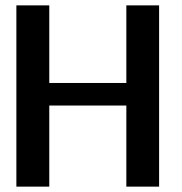

<svg xmlns="http://www.w3.org/2000/svg" viewBox="-20 -695 677 715"><path d="M41 0H163.5V-302H450.5V0H572.5V-675H450.5V-386H163.5V-675H41Z"/></svg>

Font: Anybody UltraCondensed Thin Medium
Style: Regular
Weight: 500
Version: Version 1.111